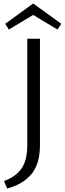

<svg xmlns="http://www.w3.org/2000/svg" viewBox="-20 -881 373 1105"><path d="M171 -861 333 -744 311 -711 171 -795 31 -711 10 -744ZM137 -47V-658H210V-47Q210 62 161 121Q112 180 21 204L3 161Q71 136 104 88.5Q137 41 137 -47Z"/></svg>

Font: EauTestInfant
Style: Regular
Weight: 400
Designer: Christian Thalmann (Catharsis Fonts)
Version: Version 0.001;PS 000.001;hotconv 1.0.88;makeotf.lib2.5.64775